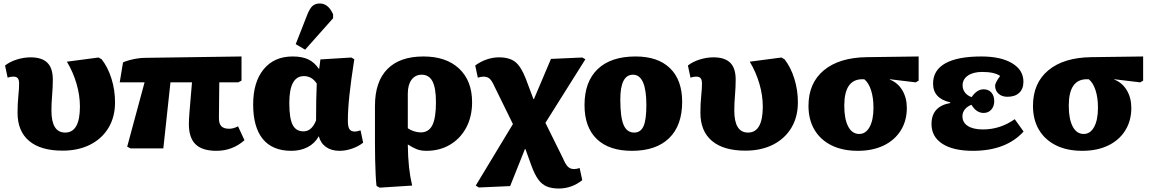

<svg xmlns="http://www.w3.org/2000/svg" viewBox="-20 -854 6639 1105"><path d="M340 13Q214 13 147.5 -43Q81 -99 81 -205Q81 -257 85.5 -300.5Q90 -344 90 -372Q90 -394 82.5 -403.5Q75 -413 57 -413Q39 -413 24 -407L9 -477Q37 -499 77 -511.5Q117 -524 156 -524Q221 -524 252.5 -493Q284 -462 284 -396Q284 -353 280 -306Q276 -259 276 -218Q276 -91 355 -91Q440 -91 440 -241Q440 -305 420.5 -372Q401 -439 365 -499L547 -523L565 -513Q601 -467 621.5 -401.5Q642 -336 642 -265Q642 -181 604.5 -118.5Q567 -56 499 -21.5Q431 13 340 13Z M1226 14Q1144 14 1105.5 -23.5Q1067 -61 1067 -140Q1067 -166 1070.5 -209Q1074 -252 1078 -298.5Q1082 -345 1085 -380H961L920 0H731L712 -10L812 -380H669L688 -495Q703 -502 725.5 -508Q748 -514 771 -517.5Q794 -521 810 -521L1370 -529V-390L1351 -380H1242Q1242 -334 1241 -283.5Q1240 -233 1240 -173Q1240 -142 1254 -127.5Q1268 -113 1299 -113Q1323 -113 1350 -127L1387 -47Q1318 14 1226 14Z M1657 14Q1548 14 1492.5 -54Q1437 -122 1437 -253Q1437 -382 1497.5 -455.5Q1558 -529 1664 -529Q1718 -529 1753.5 -512.5Q1789 -496 1815 -458H1817L1824 -512L2002 -523L2019 -513Q2000 -391 1991 -306.5Q1982 -222 1982 -158Q1982 -125 1991 -111Q2000 -97 2021 -97Q2030 -97 2038 -99Q2046 -101 2055 -104L2070 -33Q2044 -12 2007 1Q1970 14 1934 14Q1888 14 1857 -7.5Q1826 -29 1815 -69H1814Q1792 -29 1751 -7.5Q1710 14 1657 14ZM1727 -98Q1774 -98 1799 -161Q1799 -226 1800 -278Q1801 -330 1803 -373Q1775 -416 1729 -416Q1645 -416 1645 -261Q1645 -174 1664 -136Q1683 -98 1727 -98ZM1736 -568 1682 -600 1749 -771Q1763 -806 1779 -820Q1795 -834 1821 -834Q1869 -834 1897 -772V-749Z M2165 226 2147 216Q2144 193 2142 152Q2140 111 2139 63.5Q2138 16 2138 -28V-245Q2138 -384 2209.5 -456.5Q2281 -529 2417 -529Q2548 -529 2622.5 -459Q2697 -389 2697 -266Q2697 -183 2663.5 -120Q2630 -57 2570.5 -21.5Q2511 14 2434 14Q2402 14 2379 5Q2356 -4 2328 -22H2327Q2328 52 2334 107.5Q2340 163 2352 214ZM2401 -92Q2447 -92 2468 -133Q2489 -174 2489 -266Q2489 -348 2469 -386Q2449 -424 2407 -424Q2370 -424 2348.5 -395Q2327 -366 2327 -315V-116Q2342 -105 2362.5 -98.5Q2383 -92 2401 -92Z M3196 231Q3155 231 3126.5 219Q3098 207 3077.5 178.5Q3057 150 3039 101L3004 4H3001L2916 217L2736 225L2718 214L2932 -140L2826 -356Q2811 -390 2797.5 -401.5Q2784 -413 2761 -413Q2755 -413 2745 -411Q2735 -409 2730 -407L2715 -477Q2744 -499 2780 -511.5Q2816 -524 2852 -524Q2912 -524 2945.5 -497.5Q2979 -471 3006 -401L3050 -284H3053L3151 -515L3331 -523L3349 -513L3119 -147L3219 55Q3235 93 3249 106Q3263 119 3284 119Q3299 119 3316 113L3331 183Q3270 231 3196 231Z M3617 14Q3485 14 3414.5 -54Q3344 -122 3344 -249Q3344 -384 3420 -456.5Q3496 -529 3638 -529Q3767 -529 3836.5 -461Q3906 -393 3906 -268Q3906 -132 3831 -59Q3756 14 3617 14ZM3630 -91Q3667 -91 3683.5 -127.5Q3700 -164 3700 -249Q3700 -424 3623 -424Q3550 -424 3550 -282Q3550 -179 3569 -135Q3588 -91 3630 -91Z M4270 13Q4144 13 4077.5 -43Q4011 -99 4011 -205Q4011 -257 4015.5 -300.5Q4020 -344 4020 -372Q4020 -394 4012.5 -403.5Q4005 -413 3987 -413Q3969 -413 3954 -407L3939 -477Q3967 -499 4007 -511.5Q4047 -524 4086 -524Q4151 -524 4182.5 -493Q4214 -462 4214 -396Q4214 -353 4210 -306Q4206 -259 4206 -218Q4206 -91 4285 -91Q4370 -91 4370 -241Q4370 -305 4350.5 -372Q4331 -439 4295 -499L4477 -523L4495 -513Q4531 -467 4551.5 -401.5Q4572 -336 4572 -265Q4572 -181 4534.5 -118.5Q4497 -56 4429 -21.5Q4361 13 4270 13Z M4917 14Q4829 14 4765.5 -17.5Q4702 -49 4667.5 -107Q4633 -165 4633 -245Q4633 -376 4721.5 -449.5Q4810 -523 4969 -525L5267 -529V-390L5250 -380L5101 -398V-396Q5147 -378 5173 -334.5Q5199 -291 5199 -233Q5199 -159 5164 -103Q5129 -47 5065.5 -16.5Q5002 14 4917 14ZM4925 -83Q4963 -83 4985 -123.5Q5007 -164 5007 -234Q5007 -292 4993 -335Q4979 -378 4954 -398H4943Q4839 -398 4839 -246Q4839 -169 4861.5 -126Q4884 -83 4925 -83Z M5579 14Q5466 14 5403.5 -26.5Q5341 -67 5341 -140Q5341 -242 5449 -261V-265Q5350 -287 5350 -373Q5350 -450 5420.5 -489.5Q5491 -529 5628 -529Q5740 -529 5805 -490Q5870 -451 5870 -384Q5870 -342 5845.5 -319.5Q5821 -297 5778 -297Q5746 -297 5726.5 -315Q5707 -333 5707 -361Q5707 -377 5736 -417Q5703 -440 5633 -440Q5581 -440 5550.5 -419Q5520 -398 5520 -363Q5520 -339 5534 -321Q5548 -303 5572 -295Q5602 -340 5641 -340Q5669 -340 5685.5 -321.5Q5702 -303 5702 -272Q5702 -242 5685 -223Q5668 -204 5641 -204Q5599 -204 5571 -251Q5547 -242 5533 -224.5Q5519 -207 5519 -185Q5519 -149 5550 -129Q5581 -109 5637 -109Q5736 -109 5820 -168L5871 -97Q5770 14 5579 14Z M6209 14Q6121 14 6057.5 -17.5Q5994 -49 5959.5 -107Q5925 -165 5925 -245Q5925 -376 6013.5 -449.5Q6102 -523 6261 -525L6559 -529V-390L6542 -380L6393 -398V-396Q6439 -378 6465 -334.5Q6491 -291 6491 -233Q6491 -159 6456 -103Q6421 -47 6357.5 -16.5Q6294 14 6209 14ZM6217 -83Q6255 -83 6277 -123.5Q6299 -164 6299 -234Q6299 -292 6285 -335Q6271 -378 6246 -398H6235Q6131 -398 6131 -246Q6131 -169 6153.5 -126Q6176 -83 6217 -83Z"/></svg>

Font: Literata 12pt ExtraBold
Style: Regular
Weight: 800
Designer: Latin by Veronika Burian and Jose Scaglione. Greek by Irene Vlachou. Cyrillic by Vera Evstafieva.
Foundry: TypeTogether
Version: Version 3.002